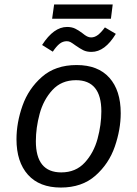

<svg xmlns="http://www.w3.org/2000/svg" viewBox="-20 -830 616 862"><path d="M54 -205Q54 -279 81 -355.5Q108 -432 168.5 -485Q229 -538 324 -538Q420 -538 471 -481Q522 -424 522 -322Q522 -249 495.5 -172Q469 -95 408.5 -41.5Q348 12 253 12Q157 12 105.5 -45.5Q54 -103 54 -205ZM435 -330Q435 -470 321 -470Q256 -470 215.5 -426Q175 -382 158 -319Q141 -256 141 -196Q141 -56 255 -56Q320 -56 360.5 -100Q401 -144 418 -207Q435 -270 435 -330ZM319 -626Q304 -637 296.5 -641Q289 -645 280 -645Q262 -645 247.5 -633.5Q233 -622 217 -598L169 -628Q221 -709 281 -709Q302 -709 317.5 -701.5Q333 -694 350 -681Q362 -671 371 -666.5Q380 -662 389 -662Q405 -662 419.5 -673Q434 -684 451 -707L500 -678Q451 -597 391 -597Q369 -597 354 -604.5Q339 -612 319 -626ZM214 -746 223 -810H486L478 -746Z"/></svg>

Font: Fira Sans Book
Style: Italic
Weight: 350
Italic angle: -8°
Designer: bBox Type GmbH & Carrois Corporate GbR & Edenspiekermann AG
Foundry: bBox Type GmbH & Carrois Corporate GbR & Edenspiekermann AG
Version: Version 4.301